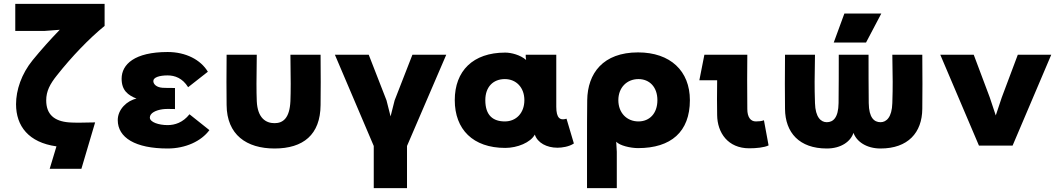

<svg xmlns="http://www.w3.org/2000/svg" viewBox="-20 -753 5485 993"><path d="M521 -619V-733H59V-593H210L289 -599C237 -545 194 -497 149 -442C91 -371 63 -287 63 -214C63 -101 128 -16 272 4L237 120H401L472 -120C401 -118 364 -118 337 -120C260 -126 219 -162 219 -234C219 -281 238 -318 275 -364C350 -459 441 -554 521 -619Z M1063 -80 960 -162C926 -119 884 -106 847 -106C801 -106 755 -121 755 -145C755 -168 785 -183 821 -188C835 -190 858 -190 885 -189V-298C858 -298 836 -298 821 -299C790 -301 773 -317 773 -334C773 -353 805 -363 847 -363C884 -363 924 -349 953 -302L1055 -382C1018 -444 941 -484 847 -484C676 -484 609 -420 609 -346C609 -285 642 -261 686 -243C638 -233 589 -188 589 -132C589 -41 680 15 847 15C940 15 1021 -23 1063 -80Z M1308 -470H1152C1151 -336 1151 -314 1152 -210C1153 -56 1255 15 1400 15C1548 15 1637 -56 1638 -210C1639 -314 1639 -336 1638 -470H1482C1484 -336 1484 -284 1482 -230C1478 -142 1444 -116 1400 -116C1355 -116 1312 -142 1308 -230C1306 -284 1306 -336 1308 -470Z M2288 -470H2113L2021 -234L2000 -151L1979 -234L1887 -470H1712L1913 2V220H2085V2Z M2591 -125C2531 -125 2490 -155 2490 -235C2490 -304 2531 -344 2591 -344C2650 -344 2692 -300 2692 -235C2692 -169 2650 -125 2591 -125ZM2332 -235C2332 -84 2426 12 2593 12C2656 12 2724 -16 2746 -57C2760 -14 2808 11 2863 11C2886 11 2923 6 2948 -11L2910 -139C2877 -129 2857 -141 2857 -201V-470H2699V-458L2701 -443C2671 -469 2624 -481 2593 -481C2426 -481 2332 -386 2332 -235Z M3282 -125C3222 -125 3178 -169 3178 -235C3178 -300 3222 -344 3282 -344C3339 -344 3380 -303 3380 -235C3380 -166 3339 -125 3282 -125ZM3016 220H3170V32L3167 -20C3185 0 3241 13 3280 13C3450 13 3548 -71 3548 -235C3548 -386 3447 -482 3280 -482C3099 -482 3019 -374 3017 -235C3016 -159 3016 -84 3016 -8Z M3855 14C3891 14 3933 10 3955 -1L3931 -131C3918 -126 3903 -125 3889 -125C3862 -125 3845 -147 3845 -189C3844 -329 3844 -358 3845 -470H3623L3597 -338H3689C3688 -255 3688 -221 3689 -158C3690 -66 3745 14 3855 14Z M4195 -470H4040C4039 -336 4039 -294 4040 -190C4041 -67 4114 15 4256 15C4331 15 4380 -22 4394 -66C4410 -21 4461 15 4534 15C4676 15 4749 -67 4750 -190C4751 -294 4751 -336 4750 -470H4595C4597 -337 4598 -314 4595 -220C4593 -146 4564 -121 4534 -121C4501 -121 4474 -144 4473 -220C4472 -313 4472 -377 4472 -470H4318C4318 -377 4318 -313 4317 -220C4316 -144 4289 -121 4256 -121C4226 -121 4197 -146 4195 -220C4192 -314 4193 -337 4195 -470ZM4292 -533H4459L4538 -683H4347Z M5417 -470H5244L5161 -249L5130 -156L5099 -249L5016 -470H4843L5043 0H5217Z"/></svg>

Font: Kreadon Extra Bold
Style: Regular
Weight: 800
Designer: kohakuno
Foundry: StudioGnu
Version: Version 1.000;Glyphs 3.1.2 (3151)